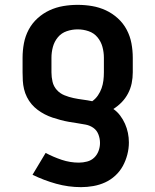

<svg xmlns="http://www.w3.org/2000/svg" viewBox="-20 -548 640 791"><path d="M314 223Q262 223 211.5 209Q161 195 114 172L168 82Q200 99 234.5 110.5Q269 122 305 122Q322 122 339 117.5Q356 113 368 101.5Q380 90 386 74Q392 58 392 41Q392 23 385.5 6Q379 -11 365 -21Q351 -31 333.5 -34.5Q316 -38 298.5 -40.5Q281 -43 264 -46Q247 -49 230 -53.5Q213 -58 196.5 -63.5Q180 -69 164.5 -77Q149 -85 135 -95.5Q121 -106 110 -119Q99 -132 91 -148Q83 -164 79 -181Q75 -198 74 -215Q73 -232 73 -250V-310Q73 -340 78.5 -369.5Q84 -399 98 -425.5Q112 -452 134.5 -472.5Q157 -493 184 -505.5Q211 -518 240.5 -523Q270 -528 300 -528Q330 -528 359.5 -523Q389 -518 416 -505.5Q443 -493 465.5 -472.5Q488 -452 502 -425.5Q516 -399 521.5 -369.5Q527 -340 527 -310V-250Q527 -227 522.5 -205Q518 -183 507.5 -163Q497 -143 481.5 -127Q466 -111 447 -99Q463 -88 475 -72Q487 -56 495 -38Q503 -20 507 -0.5Q511 19 511 39Q511 64 504.5 89Q498 114 486 136Q474 158 455 175.5Q436 193 413 203.5Q390 214 364.5 218.5Q339 223 314 223ZM360 -131Q374 -141 383.5 -155Q393 -169 398.5 -184.5Q404 -200 406 -216.5Q408 -233 408 -250V-310Q408 -333 402 -355Q396 -377 381.5 -394.5Q367 -412 345 -419.5Q323 -427 300 -427Q277 -427 255 -419.5Q233 -412 218.5 -394.5Q204 -377 198 -355Q192 -333 192 -310V-250Q192 -230 196.5 -211Q201 -192 214 -177.5Q227 -163 245.5 -155.5Q264 -148 283 -144Q302 -140 321.5 -137.5Q341 -135 360 -131Z"/></svg>

Font: Iosevka Aile
Style: Bold
Weight: 700
Designer: Belleve Invis
Foundry: Belleve Invis
Version: Version 28.0.1; ttfautohint (v1.8.4)